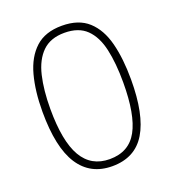

<svg xmlns="http://www.w3.org/2000/svg" viewBox="-130 -804 833 918"><g transform="rotate(-20 286.0 -345.0)"><path d="M511 -347Q511 -169 456.5 -78.5Q402 12 286 12Q175 12 117.5 -76.5Q60 -165 60 -347Q60 -451 81.5 -531Q103 -611 152.5 -656.5Q202 -702 287 -702Q372 -702 421 -657.5Q470 -613 490.5 -533.5Q511 -454 511 -347ZM100 -347Q100 -182 146 -103Q192 -24 286 -24Q384 -24 427.5 -103.5Q471 -183 471 -347Q471 -445 455 -516.5Q439 -588 399 -627Q359 -666 287 -666Q216 -666 175 -626Q134 -586 117 -514Q100 -442 100 -347Z"/></g></svg>

Font: Noto Sans Kannada ExtraLight
Style: Regular
Weight: 200
Designer: Jelle Bosma - Monotype Design Team
Foundry: Monotype Imaging Inc.
Version: Version 2.005; ttfautohint (v1.8.4.7-5d5b)